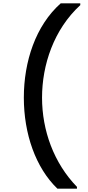

<svg xmlns="http://www.w3.org/2000/svg" viewBox="-20 -954 532 1160"><path d="M327 186H445V175C305 31 234 -166 234 -364C234 -562 305 -776 465 -923V-934H347C195 -799 124 -582 124 -364C124 -146 195 59 327 186Z"/></svg>

Font: Malmofest Medium
Style: Regular
Weight: 500
Designer: Jonny Pinhorn (Poppins), Kolossal
Version: Version 1.004;Glyphs 3.1.2 (3151)